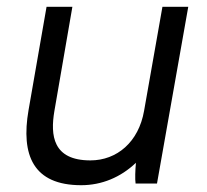

<svg xmlns="http://www.w3.org/2000/svg" viewBox="-20 -540 608 565"><path d="M219 5C279 5 335 -18 380 -61C378 -40 377 -12 379 0H442L534 -520H458L404 -214C388 -122 324 -68 246 -68C135 -68 128 -142 140 -213L193 -520H117L64 -216C41 -83 78 5 219 5Z"/></svg>

Font: Fixel Text 20240404
Style: Italic
Weight: 400
Width: 4
Italic angle: -10°
Designer: AlfaBravo + MacPaw
Foundry: Kyrylo Tkachov, Marchela Mozhyna, Serhii Makarenko, Maria Weinstein, Zakhar Kryvoshyya
Version: Version 1.211;Glyphs 3.2 (3225)